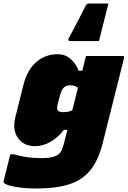

<svg xmlns="http://www.w3.org/2000/svg" viewBox="-70 -869 728 1094"><path d="M328 -635Q322 -635 320 -639.5Q318 -644 321 -650Q340 -685 355 -714Q370 -743 385.5 -772.5Q401 -802 419 -838Q425 -849 438 -849H548Q533 -791 521 -743Q509 -695 494 -635ZM259 -560Q295 -560 319 -543Q343 -526 358 -504Q373 -482 378 -466H399Q404 -487 409.5 -508Q415 -529 420 -550H629Q640 -550 637 -539Q607 -419 575.5 -294Q544 -169 516 -57Q492 41 446.5 98.5Q401 156 326 180.5Q251 205 137 205Q72 205 19 196Q-34 187 -49 172Q-51 170 -50 164Q-40 126 -30.5 87Q-21 48 -11 10H9Q81 32 165 32Q206 32 230.5 25.5Q255 19 267 7Q279 -5 284.5 -20.5Q290 -36 294 -50Q299 -70 304 -89.5Q309 -109 314 -129H294Q260 -85 217 -60.5Q174 -36 129 -36Q87 -36 57.5 -57Q28 -78 16.5 -115Q5 -152 17 -199L62 -380Q85 -471 136.5 -515.5Q188 -560 259 -560ZM259 -240Q266 -230 292 -230Q321 -230 342 -241Q350 -273 358 -304.5Q366 -336 374 -368Q367 -375 356.5 -379Q346 -383 329 -383Q307 -383 293.5 -370Q280 -357 272 -326L257 -269Q253 -250 259 -240Z"/></svg>

Font: Recursive Mn Lnr St XBk
Style: Italic
Weight: 1000
Italic angle: -15°
Monospace: yes
Version: Version 1.079;hotconv 1.0.112;makeotfexe 2.5.65598; ttfautoh